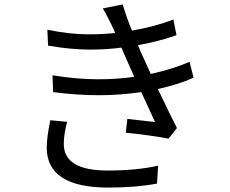

<svg xmlns="http://www.w3.org/2000/svg" viewBox="-20 -810 1040 867"><path d="M283 -260Q268 -202 268 -160Q268 -40 466 -40Q599 -40 694 -62L689 19Q594 37 469 37Q191 37 191 -144Q191 -187 207 -267ZM854 -459Q784 -428 693 -408Q752 -284 779 -232L741 -184Q660 -199 548 -211L555 -273L680 -259L618 -394Q518 -380 430 -380Q328 -380 220 -394L217 -470Q328 -452 424 -452Q509 -452 586 -463Q577 -485 563 -515L528 -595Q461 -586 387 -586Q301 -586 197 -604L194 -676Q292 -655 380 -655Q442 -655 500 -661Q496 -672 483 -699Q456 -754 444 -772L534 -790Q553 -726 576 -672Q678 -689 763 -722L777 -651Q694 -622 603 -606L615 -577L661 -476Q767 -500 836 -531Z"/></svg>

Font: 思源黑体R
Style: Regular
Weight: 400
Designer: Ryoko NISHIZUKA  (kana & ideographs); Paul D. Hunt (Latin, Greek & Cyrillic); Wenlong ZHANG  (bopomofo); Sandoll Communi
Foundry: Adobe Systems Incorporated
Version: Version 1.00 June 24, 2014, initial release